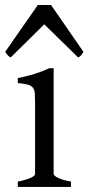

<svg xmlns="http://www.w3.org/2000/svg" viewBox="-36 -738 349 758"><path d="M34.2 0V-21Q67.4 -27.8 85 -35.9Q102.5 -43.9 102.5 -50.8V-327.1Q102.5 -352.1 101.6 -367.4Q100.6 -382.8 94.2 -391.4Q87.9 -399.9 74 -403.8Q60.1 -407.7 34.2 -410.2V-429.7Q49.3 -432.6 66.2 -436.8Q83 -440.9 99.6 -446Q116.2 -451.2 131.3 -457Q146.5 -462.9 159.2 -468.8H175.8V-50.8Q175.8 -44.9 192.1 -36.4Q208.5 -27.8 244.1 -21V0ZM293.5 -533.2Q287.6 -523.9 284.2 -519.5Q280.8 -515.1 272.5 -511.2L138.7 -642.1L6.3 -511.2Q2.4 -513.2 -0.2 -515.1Q-2.9 -517.1 -5.1 -519.5Q-7.3 -522 -9.8 -525.4Q-12.2 -528.8 -15.6 -533.2L113.3 -718.3H165.5Z"/></svg>

Font: Noto Serif Devanagari
Style: Bold
Weight: 700
Designer: Monotype Design Team
Foundry: Monotype Imaging Inc.
Version: Version 1.01